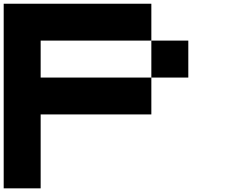

<svg xmlns="http://www.w3.org/2000/svg" viewBox="-20 -820 1240 1040"><path d="M200.2 -600.1V-399.9H799.8V-200.2H200.2V200.2H0V-799.8H799.8V-600.1ZM799.8 -600.1H1000V-399.9H799.8Z"/></svg>

Font: QuinqueFive
Style: Regular
Weight: 400
Monospace: yes
Designer: GGBotNet
Foundry: GGBotNet
Version: 1.1